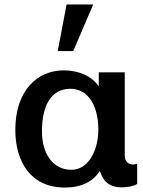

<svg xmlns="http://www.w3.org/2000/svg" viewBox="-20 -831 645 865"><path d="M297 -431C376 -431 423 -357 423 -246C423 -157 380 -66 302 -66C217 -66 169 -140 169 -239C169 -352 208 -431 297 -431ZM430 -61C444 -17 469 13 530 13C556 13 581 8 598 -2V-93C590 -91 582 -90 579 -90C556 -90 542 -107 542 -129V-505H425V-442C393 -489 333 -514 267 -514C149 -514 49 -424 49 -246C49 -103 118 14 272 14C347 14 399 -13 430 -61ZM280 -811 240 -601H310L400 -811Z"/></svg>

Font: Perun SemiBold
Style: Regular
Weight: 600
Foundry: Copyright (c) Stefan Peev, Context Ltd, 2016
Version: Version 1.089